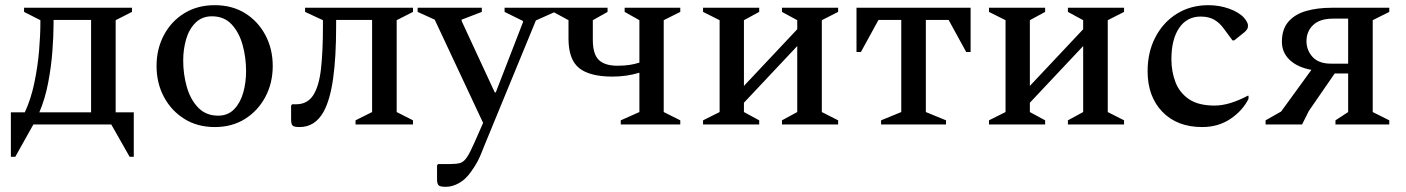

<svg xmlns="http://www.w3.org/2000/svg" viewBox="-20 -481 5433 742"><path d="M76 -47Q100 -99 113 -162Q126 -225 131 -285Q136 -345 136 -389V-403L73 -435V-451H490V-435L427 -403V-47H497V125H481L410 0H109L39 125H22V-47ZM332 -47V-404H187V-389Q187 -344 182.5 -283.5Q178 -223 166 -160.5Q154 -98 132 -47Z M810 10Q743 10 692.5 -21.5Q642 -53 613.5 -106.5Q585 -160 585 -226Q585 -292 613.5 -345.5Q642 -399 692.5 -430Q743 -461 810 -461Q877 -461 927 -430Q977 -399 1005.5 -345.5Q1034 -292 1034 -226Q1034 -160 1005.5 -106.5Q977 -53 927 -21.5Q877 10 810 10ZM823 -34Q861 -34 885 -59Q909 -84 920 -123Q931 -162 931 -206Q931 -259 917.5 -307.5Q904 -356 875 -387Q846 -418 799 -418Q761 -418 736 -393.5Q711 -369 699.5 -330Q688 -291 688 -247Q688 -194 702 -145Q716 -96 746 -65Q776 -34 823 -34Z M1279 -378Q1279 -261 1267.5 -178.5Q1256 -96 1231 -50Q1198 10 1138 10Q1116 10 1110.5 4Q1105 -2 1105 -19V-73L1109 -78H1124Q1168 -78 1190.5 -113Q1213 -148 1220.5 -215Q1228 -282 1228 -378V-403L1159 -435V-451H1576V-435L1513 -403V-48L1576 -16V0H1354V-16L1418 -48V-404H1279Z M1703 241Q1680 241 1674.5 234.5Q1669 228 1669 212V158L1673 153H1719Q1744 153 1758 149Q1772 145 1784 127.5Q1796 110 1814 69L1847 -6L1660 -405L1594 -435V-451H1842V-435L1764 -405V-400L1892 -124H1896L2001 -395V-400L1930 -435V-451H2125V-435L2051 -402L1853 79Q1844 102 1837.5 117.5Q1831 133 1823 147.5Q1815 162 1800 183Q1780 212 1754 226.5Q1728 241 1703 241Z M2177 -332V-403L2118 -435V-451H2328V-435L2271 -403V-328Q2271 -271 2294.5 -249Q2318 -227 2366 -227Q2392 -227 2412 -230Q2432 -233 2451 -239V-403L2394 -435V-451H2609V-435L2545 -403V-48L2609 -16V0H2379V-16L2451 -48V-200Q2424 -192 2398.5 -188.5Q2373 -185 2347 -185Q2259 -185 2218 -218Q2177 -251 2177 -332Z M2761 -403 2697 -435V-451H2914V-435L2855 -403V-149L3061 -368V-403L3002 -435V-451H3219V-435L3156 -403V-48L3219 -16V0H3002V-16L3061 -48V-303L2855 -84V-48L2914 -16V0H2697V-16L2761 -48Z M3290 -280V-451H3731V-280H3714L3646 -404H3558V-48L3636 -16V0H3385V-16L3463 -48V-404H3375L3307 -280Z M3866 -403 3802 -435V-451H4019V-435L3960 -403V-149L4166 -368V-403L4107 -435V-451H4324V-435L4261 -403V-48L4324 -16V0H4107V-16L4166 -48V-303L3960 -84V-48L4019 -16V0H3802V-16L3866 -48Z M4626 10Q4529 10 4472 -49Q4415 -108 4415 -206Q4415 -280 4445.5 -338Q4476 -396 4529 -428.5Q4582 -461 4650 -461Q4692 -461 4730 -447.5Q4768 -434 4788 -412Q4803 -394 4803 -382Q4803 -374 4800.5 -369.5Q4798 -365 4791 -358L4750 -325H4743L4709 -371Q4694 -392 4673 -404.5Q4652 -417 4620 -417Q4567 -417 4537 -373Q4507 -329 4507 -252Q4507 -205 4522.5 -164Q4538 -123 4574.5 -98Q4611 -73 4674 -73Q4702 -73 4734 -82.5Q4766 -92 4802 -111H4805V-99Q4782 -53 4735 -21.5Q4688 10 4626 10Z M5141 0V-16L5190 -48V-197H5138L5038 -52L5012 0H4871V-16L4931 -50L5048 -211Q4994 -221 4964 -249.5Q4934 -278 4934 -320Q4934 -368 4959 -397Q4984 -426 5027.5 -438.5Q5071 -451 5126 -451H5349V-435L5285 -403V-48L5349 -16V0ZM5124 -235H5190V-409H5132Q5081 -409 5055 -384.5Q5029 -360 5029 -322Q5029 -287 5052.5 -261Q5076 -235 5124 -235Z"/></svg>

Font: Spectral Medium
Style: Regular
Weight: 500
Designer: Jean-Baptiste Levee
Foundry: Production Type
Version: Version 2.001